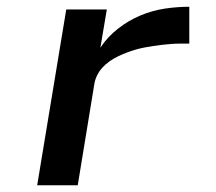

<svg xmlns="http://www.w3.org/2000/svg" viewBox="-20 -548 640 568"><path d="M90 0 176 -520H296L277 -407Q298 -439 329.5 -463.5Q361 -488 396 -502.5Q431 -517 467.5 -522.5Q504 -528 540 -528V-419Q527 -419 513.5 -419Q500 -419 487 -418Q474 -417 460.5 -415.5Q447 -414 434 -412Q421 -410 407.5 -407.5Q394 -405 380.5 -401Q367 -397 354 -392Q341 -387 328.5 -381Q316 -375 304 -366.5Q292 -358 282.5 -347.5Q273 -337 267 -324.5Q261 -312 259 -299L210 0Z"/></svg>

Font: Iosevka Custom Oblique
Style: Bold
Weight: 700
Italic angle: -9°
Monospace: yes
Designer: Belleve Invis
Foundry: Belleve Invis
Version: Version 30.1.2; ttfautohint (v1.8.4)